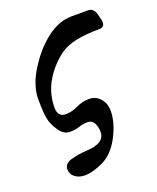

<svg xmlns="http://www.w3.org/2000/svg" viewBox="-108 -488 549 672"><g transform="rotate(-20 167.0 -152.5)"><path d="M30.3 -190.4Q30.3 -241.2 66.9 -298.6Q103.5 -356 148.2 -389.2Q192.9 -422.4 238.3 -422.4H301.3Q320.8 -422.4 327.6 -398.2Q334.5 -374 334.5 -366.2Q334.5 -347.2 315.9 -347.2Q213.4 -347.2 170.4 -316.4Q127.4 -285.6 100.6 -240.7Q73.7 -195.8 73.7 -142.1Q73.7 -107.4 103.5 -107.4Q126.5 -107.4 149.4 -118.7Q172.9 -129.9 195.3 -129.9Q222.7 -129.9 238.8 -111.1Q254.9 -92.3 254.9 -65.4Q254.9 -21 228.3 29.3Q201.7 79.6 161.9 98.1Q122.1 116.7 93.3 116.7Q71.3 116.7 56.6 105.2Q42 93.8 42 76.2Q42 54.2 70.3 46.4Q98.6 38.6 130.6 37.1Q162.6 35.6 179.4 24.4Q196.3 13.2 196.3 -7.3Q196.3 -26.9 188.7 -41Q181.2 -55.2 165 -55.2Q147.5 -55.2 132.1 -49.8Q116.7 -44.4 96.7 -44.4Q75.7 -44.4 61 -62.7Q46.4 -81.1 38.3 -104.5Q30.3 -127.9 30.3 -190.4Z"/></g></svg>

Font: Junicode
Style: Regular
Weight: 400
Designer: Peter S. Baker
Foundry: Briery Creek Software
Version: Version 0.7.2